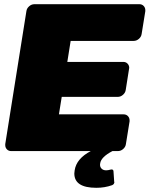

<svg xmlns="http://www.w3.org/2000/svg" viewBox="-20 -720 712 915"><path d="M5 -28.3V-33.3L105.8 -666.7Q107.5 -680 118.8 -690Q130 -700 144.2 -700H644.2Q656.7 -700 664.6 -691.7Q672.5 -683.3 672.5 -671.7V-666.7L655 -558.3Q653.3 -545 642.1 -535Q630.8 -525 616.7 -525H316.7L300.8 -425H567.5Q580 -425 587.9 -416.7Q595.8 -408.3 595.8 -396.7Q595.8 -395.8 595.4 -394.2Q595 -392.5 595 -391.7L579.2 -291.7Q577.5 -278.3 566.2 -268.3Q555 -258.3 540.8 -258.3H274.2L260.8 -175H569.2Q581.7 -175 589.6 -166.7Q597.5 -158.3 597.5 -146.7V-141.7L580 -33.3Q578.3 -20 567.1 -10Q555.8 0 541.7 0H515.8Q461.7 28.3 457.5 58.3Q457.5 60 457.1 61.7Q456.7 63.3 456.7 65Q456.7 76.7 464.6 84.2Q472.5 91.7 485.8 91.7Q495 91.7 506.7 88.3Q508.3 87.5 511.7 87.5Q520 87.5 520.8 95.8L524.2 145.8Q524.2 146.7 525 148.3Q525 149.2 525 150L524.2 151.7Q523.3 158.3 514.2 162.5Q479.2 175 439.2 175Q334.2 175 334.2 106.7Q334.2 101.7 335.8 91.7Q344.2 35.8 412.5 0H33.3Q20.8 0 12.9 -8.3Q5 -16.7 5 -28.3Z"/></svg>

Font: BoonTook Mon
Style: Italic
Weight: 400
Italic angle: -9°
Designer: Sungsit Sawaiwan
Foundry: FontUni
Version: Version 3.0